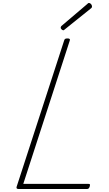

<svg xmlns="http://www.w3.org/2000/svg" viewBox="-20 -1274 734 1294"><path d="M107 0Q87 0 92 -15L412 -1000Q414 -1008 418.5 -1011.5Q423 -1015 435 -1015Q445 -1015 449 -1011.5Q453 -1008 450 -1000L137 -35H574Q585 -35 586 -30.5Q587 -26 585 -18Q582 -8 577.5 -4Q573 0 564 0ZM407 -1070Q401 -1070 395 -1076Q389 -1082 389 -1087Q389 -1089 390 -1092Q391 -1095 393 -1098L567 -1246Q570 -1249 573 -1251.5Q576 -1254 579 -1254Q584 -1254 589 -1250.5Q594 -1247 597 -1241.5Q600 -1236 600 -1230Q600 -1228 599.5 -1225.5Q599 -1223 596 -1220L418 -1077Q414 -1074 412 -1072Q410 -1070 407 -1070Z"/></svg>

Font: Playwrite MX Thin
Style: Regular
Weight: 250
Designer: Veronika Burian, José Scaglione
Foundry: TypeTogether
Version: Version 1.002